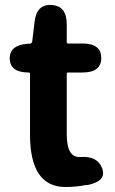

<svg xmlns="http://www.w3.org/2000/svg" viewBox="-20 -734 460 768"><path d="M325 6Q284 14 242 14Q100 14 100 -196V-439Q100 -444 95 -444Q21 -444 19 -498Q17 -553 90 -559H99Q108 -560 109 -569L118 -645Q126 -718 186 -714Q247 -711 247 -637V-565Q247 -560 252 -560H310Q385 -560 385 -502Q385 -444 310 -444H252Q247 -444 247 -439V-196Q247 -102 302 -106Q370 -111 389 -60Q407 -9 330 6Z"/></svg>

Font: Resource Han Rounded JP
Style: Bold
Weight: 700
Designer: Cyano Hao (round all glyphs); Ryoko NISHIZUKA 西塚涼子 (kana, bopomofo & ideographs); Paul D. Hunt (Latin, Greek & Cyrillic)
Foundry: Cyano Hao
Version: 0.990